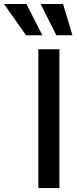

<svg xmlns="http://www.w3.org/2000/svg" viewBox="-123 -958 394 978"><path d="M179.7 0H72.3V-707H179.7ZM-102.5 -937.5H11.7L92.8 -778.3H9.8ZM84 -937.5H198.2L246.1 -778.3H164.1Z"/></svg>

Font: Pretendard Medium
Style: Regular
Weight: 500
Designer: Base glyphs from Inter by Rasmus Andersson; Hangeul glyphs from Noto Sans CJK(Source Han Sans) by Jang Soo-young and Kan
Foundry: Kil Hyung-jin
Version: Version 1.309